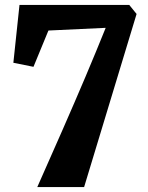

<svg xmlns="http://www.w3.org/2000/svg" viewBox="-20 -763 603 783"><path d="M323 0H132Q185.5 -120.5 235 -233.2Q284.5 -346 328.8 -450.5Q373 -555 411 -649.5L177.5 -638.5L116.5 -490.5L34.5 -507L59.5 -743H507L537 -706Z"/></svg>

Font: Merriweather 24pt SemiCondensed Black
Style: Regular
Weight: 900
Width: 4
Designer: Eben Sorkin
Foundry: Eben Sorkin
Version: Version 2.100